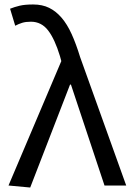

<svg xmlns="http://www.w3.org/2000/svg" viewBox="-20 -829 592 858"><path d="M18 0 254 -556 248 -578Q225 -654 195 -693Q165 -732 118 -732Q95 -732 79 -727Q63 -722 48 -714L25 -790Q45 -798 68 -803.5Q91 -809 128 -809Q169 -809 199.5 -794Q230 -779 255 -750Q280 -721 300 -677Q320 -633 338 -574L544 0H447L297 -451H293L115 9Z"/></svg>

Font: Kinto Sans
Style: Regular
Weight: 400
Designer: Authors: Ryoko NISHIZUKA  (kana & ideographs); Paul D. Hunt (Latin, Greek & Cyrillic); Wenlong ZHANG  (bopomofo); Sandol
Foundry: Adobe Systems Incorporated, ookami Inc.
Version: Version 0.001